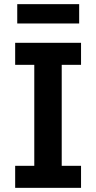

<svg xmlns="http://www.w3.org/2000/svg" viewBox="-20 -904 463 924"><path d="M53 0V-106H145V-592H53V-698H370V-592H277V-106H370V0ZM63 -884H361V-791H63Z"/></svg>

Font: IBM Plex Sans SmBld
Style: Regular
Weight: 600
Designer: Mike Abbink, Paul van der Laan, Pieter van Rosmalen
Foundry: Bold Monday
Version: Version 3.005